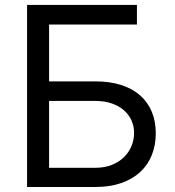

<svg xmlns="http://www.w3.org/2000/svg" viewBox="-20 -747 699 767"><path d="M88.1 -727.3H527V-649.1H176.1V-421.9H360.8Q419.4 -421.9 464.5 -407.3Q509.6 -392.8 540.1 -365.6Q570.7 -338.4 586.5 -300.2Q602.3 -262.1 602.3 -214.5Q602.3 -167.3 586.5 -127.7Q570.7 -88.1 540.1 -59.8Q509.6 -31.6 464.5 -15.8Q419.4 0 360.8 0H88.1ZM360.8 -76.7Q398.1 -76.7 427 -88.4Q456 -100.1 475.7 -119.7Q495.4 -139.2 505.5 -164.2Q515.6 -189.3 515.6 -215.9Q515.6 -242.2 505.5 -265.3Q495.4 -288.4 475.7 -305.9Q456 -323.5 427 -333.6Q398.1 -343.8 360.8 -343.8H176.1V-76.7Z"/></svg>

Font: Fast_Sans-Dotted
Style: Regular
Weight: 400
Version: Version 3.018